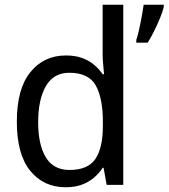

<svg xmlns="http://www.w3.org/2000/svg" viewBox="-20 -780 711 810"><path d="M671 -751Q667 -733 656 -706Q645 -679 631 -650.5Q617 -622 603 -600H555V-612Q560 -626 564.5 -645Q569 -664 573 -684.5Q577 -705 580.5 -724.5Q584 -744 586 -760H671ZM257 10Q164 10 107.5 -59.5Q51 -129 51 -267Q51 -405 108 -475.5Q165 -546 258 -546Q297 -546 326 -535.5Q355 -525 376.5 -507Q398 -489 413 -467H419Q418 -480 415.5 -505.5Q413 -531 413 -546V-760H500V0H430L417 -72H413Q398 -49 376.5 -30.5Q355 -12 325.5 -1Q296 10 257 10ZM273 -63Q351 -63 382.5 -109.5Q414 -156 414 -250V-266Q414 -366 384 -419.5Q354 -473 272 -473Q206 -473 173.5 -416.5Q141 -360 141 -265Q141 -169 173.5 -116Q206 -63 273 -63Z"/></svg>

Font: Noto Sans Display
Style: Regular
Weight: 400
Designer: Monotype Design Team
Foundry: Monotype Imaging Inc.
Version: Version 2.003